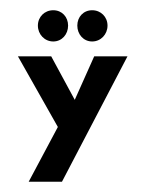

<svg xmlns="http://www.w3.org/2000/svg" viewBox="-20 -270 283 375"><path d="M164 -160 126 -75 80 -160H15L93 -22L36 85H101L229 -160ZM160 -250C143 -250 131 -237 131 -220C131 -203 143 -189 160 -189C177 -189 190 -203 190 -220C190 -237 177 -250 160 -250ZM84 -250C67 -250 54 -237 54 -220C54 -203 67 -189 84 -189C101 -189 113 -203 113 -220C113 -237 101 -250 84 -250Z"/></svg>

Font: Hussar Tani
Style: Dwa
Weight: 700
Foundry: Cannot Into Space Fonts
Version: Version 0.92